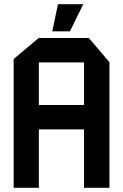

<svg xmlns="http://www.w3.org/2000/svg" viewBox="-20 -894 586 914"><path d="M45 0V-613L164 -713H403L501 -598V0H380V-278H165V0ZM165 -597V-394H380V-597ZM229 -745 256 -874H376V-873L313 -745Z"/></svg>

Font: Foldit Thin Medium
Style: Regular
Weight: 500
Version: Version 1.003